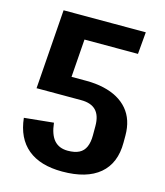

<svg xmlns="http://www.w3.org/2000/svg" viewBox="-107 -782 749 873"><g transform="rotate(15 267.0 -345.0)"><path d="M267 10Q163 10 104.5 -38.5Q46 -87 36 -181L174 -195Q180 -140 203 -114Q226 -88 267 -88Q300 -88 320.5 -98.5Q341 -109 350.5 -131Q360 -153 360 -185V-229Q360 -278 337 -302Q314 -326 267 -326H56L149 -417H267Q311 -417 348.5 -408.5Q386 -400 414.5 -384Q443 -368 463 -344.5Q483 -321 493 -290.5Q503 -260 503 -223V-189Q503 -92 442.5 -41Q382 10 267 10ZM84 -700H471L462 -596H170L216 -675L193 -359L57 -326Z"/></g></svg>

Font: Pathway Extreme Condensed
Style: Bold
Weight: 700
Width: 3
Version: Version 1.001;gftools[0.9.26]